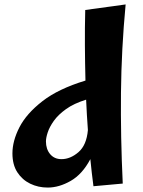

<svg xmlns="http://www.w3.org/2000/svg" viewBox="-20 -831 643 865"><path d="M195 14Q152 14 116 -3.5Q80 -21 58 -55Q36 -89 36 -140Q36 -196 67.5 -257.5Q99 -319 171 -375Q243 -431 365 -468Q363 -548 362.5 -627Q362 -706 364 -786L546 -811Q527 -610 525 -413Q523 -216 533 -4L401 8Q393 -53 387 -114Q351 -46 298.5 -16Q246 14 195 14ZM187 -194Q187 -159 206 -136.5Q225 -114 257 -114Q297 -114 333.5 -145.5Q370 -177 376 -245Q371 -313 368 -382Q313 -365 277.5 -339.5Q242 -314 222.5 -286.5Q203 -259 195 -234.5Q187 -210 187 -194Z"/></svg>

Font: Marhey SemiBold
Style: Regular
Weight: 600
Designer: Nur Syamsi & Bustanul Arifin
Foundry: Namelatype
Version: Version 1.000; ttfautohint (v1.8.4.7-5d5b)